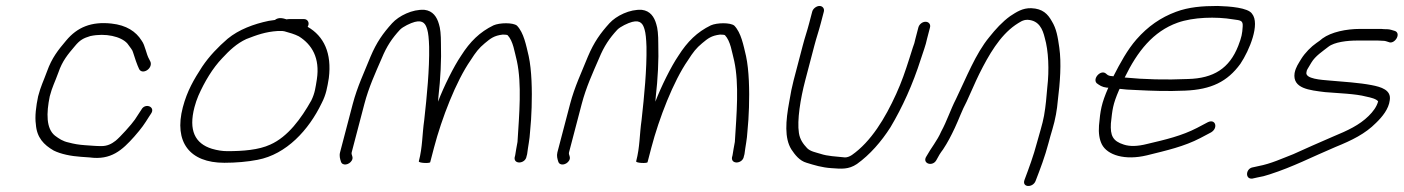

<svg xmlns="http://www.w3.org/2000/svg" viewBox="-20 -544 4708 644"><path d="M485 -336 481.1 -344C469.8 -363 467.6 -390.9 454.9 -408C436 -438.2 404.2 -459.6 353.8 -465C286.7 -472.3 239.3 -452.9 201.9 -408C174.9 -376.1 153.9 -349.8 137.9 -305C124.9 -269.4 117.1 -256.1 107.9 -221C100.8 -187.8 96.5 -152.5 100.3 -127C103.4 -82.7 126.7 -58.3 160.2 -39C184.3 -27.1 217.8 -20.3 251.7 -18L280.2 -16C352.7 -6 390.1 -40.7 430.5 -86C456.2 -115.5 463.4 -126.3 480.1 -153L486.7 -163C502.6 -186 466.5 -200.2 454.1 -176L447.5 -166C443.1 -159.3 438.1 -151.7 432.5 -143C421.7 -127.1 382.4 -83.5 367.9 -72C353.7 -60.8 339.3 -54 320.2 -54C310.8 -54 301.9 -54.3 293.4 -55L264.9 -57C243.9 -58.5 228.7 -61.1 210.3 -66C190 -70.3 178.2 -78.8 164.3 -89C134.7 -112.9 135.1 -163.8 146.9 -221C155.5 -253.9 163.3 -266.2 175.9 -301C189 -339.6 207.7 -361.8 230.9 -389C248.4 -410.4 260.3 -416.1 282.8 -423C333.6 -434 386.3 -421.8 407.3 -398C413.9 -389 413.9 -389 419.8 -381C423.3 -376.3 425.5 -372 426.4 -368C431.1 -352.2 440.3 -325.3 446.8 -312C458 -292.3 492 -313.5 485 -336Z M927.3 -440C929.3 -440 931.5 -439.7 934 -439C950.4 -434.6 968.6 -429.3 982.6 -422C1026.4 -394.5 1053.6 -349.4 1042.8 -278C1038.3 -250.8 1036.7 -232.7 1024.2 -207C990.2 -146.5 945.7 -85.2 886.5 -59C847.7 -41 794.5 -37 742.7 -37C726 -37 708.7 -39.7 690.8 -45C633.9 -62.6 612 -106.9 632.3 -184.5C635.9 -198.2 640.3 -211 645.4 -223C666 -269.8 693.2 -315.4 725.5 -349C749.7 -375.1 774.1 -398.2 806.2 -413C842 -427 870.9 -437.4 911.3 -440ZM999.8 -480H949.8C947.1 -480 944.4 -479.7 941.5 -479C928.9 -482.9 914.8 -487.1 902 -477C895.2 -476.3 888.2 -475.3 881.2 -474C831 -463.5 781.2 -445 743.5 -414C712.4 -387.2 682 -356 657.9 -320C630.5 -277.7 607.8 -239.5 593.2 -184C562.7 -67.5 615.9 2 732.5 2C770.8 2 810.7 -1.4 844.1 -8C940.5 -26.3 1015.6 -107.8 1058.9 -198C1074 -226.9 1077.7 -250.8 1082.9 -282C1093.4 -365.5 1066.6 -422.6 1012 -454C1013.3 -456.7 1014.2 -458.7 1014.5 -460C1017.3 -470.6 1010.3 -480 999.8 -480Z M1746.2 -20 1748.1 -27C1751.4 -54.6 1756.6 -75.7 1758 -103C1760.8 -132.1 1762.2 -152.9 1763.2 -184C1765 -240.2 1763.6 -308.2 1753.3 -356C1744.5 -392.7 1737.1 -434 1714 -458C1700.6 -468.9 1655.9 -468.1 1635.3 -459C1589.3 -436.7 1556.5 -404.4 1526.5 -357C1502.1 -321.3 1468.5 -253.5 1449.2 -203C1449.6 -209.7 1450.1 -215.3 1450.6 -220C1457.4 -278.6 1460.8 -343.1 1459 -397C1459.1 -427.7 1456.8 -449.7 1452.3 -463C1445.5 -487.2 1432 -507.6 1403.9 -511C1363.5 -513.7 1317.7 -490.9 1295.1 -466C1264.8 -432.5 1243.4 -402.7 1222.8 -354C1201.9 -301.9 1178.3 -253.1 1163.1 -195L1120.6 -33C1117.5 -20.9 1120.7 -11 1123.5 -2C1128.3 13.5 1151.1 9.4 1159.9 -5.5C1167 -17.4 1157.2 -23.8 1159.6 -33L1202.1 -195C1216.8 -251.2 1238.8 -298.7 1260.2 -348C1277.2 -389.5 1295.6 -416.2 1321.3 -444C1331.3 -454.7 1357.8 -467 1371.3 -470.5C1400.2 -478 1408.3 -462.4 1413.3 -444C1416.5 -433.3 1418.6 -414.3 1419.4 -387C1420.7 -311.2 1412 -223.2 1402.9 -141C1395.8 -91.8 1397.6 -51.9 1384.8 -3C1383.2 3.1 1421.8 4.6 1423 0C1427.3 -16.3 1431.6 -32.7 1435.8 -49C1461.4 -146.6 1509.6 -271.7 1558.6 -342C1575.9 -369.1 1586.2 -382.5 1606.1 -399C1625.7 -415.3 1637 -424.5 1666.2 -428C1674.8 -428 1680.3 -427.3 1682.6 -426C1701.6 -405.8 1705.8 -369.6 1713.8 -339C1730.4 -261.6 1721.7 -162.3 1715.8 -68C1713.8 -56.3 1709.3 -33.5 1708 -23L1706.2 -16C1702.8 8.5 1742.7 5.8 1746.2 -20Z M2475.2 -20 2477.1 -27C2480.4 -54.6 2485.6 -75.7 2487 -103C2489.8 -132.1 2491.2 -152.9 2492.2 -184C2494 -240.2 2492.6 -308.2 2482.3 -356C2473.5 -392.7 2466.1 -434 2443 -458C2429.6 -468.9 2384.9 -468.1 2364.3 -459C2318.3 -436.7 2285.5 -404.4 2255.5 -357C2231.1 -321.3 2197.5 -253.5 2178.2 -203C2178.6 -209.7 2179.1 -215.3 2179.6 -220C2186.4 -278.6 2189.8 -343.1 2188 -397C2188.1 -427.7 2185.8 -449.7 2181.3 -463C2174.5 -487.2 2161 -507.6 2132.9 -511C2092.5 -513.7 2046.7 -490.9 2024.1 -466C1993.8 -432.5 1972.4 -402.7 1951.8 -354C1930.9 -301.9 1907.3 -253.1 1892.1 -195L1849.6 -33C1846.5 -20.9 1849.7 -11 1852.5 -2C1857.3 13.5 1880.1 9.4 1888.9 -5.5C1896 -17.4 1886.2 -23.8 1888.6 -33L1931.1 -195C1945.8 -251.2 1967.8 -298.7 1989.2 -348C2006.2 -389.5 2024.6 -416.2 2050.3 -444C2060.3 -454.7 2086.8 -467 2100.3 -470.5C2129.2 -478 2137.3 -462.4 2142.3 -444C2145.5 -433.3 2147.6 -414.3 2148.4 -387C2149.7 -311.2 2141 -223.2 2131.9 -141C2124.8 -91.8 2126.6 -51.9 2113.8 -3C2112.2 3.1 2150.8 4.6 2152 0C2156.3 -16.3 2160.6 -32.7 2164.8 -49C2190.4 -146.6 2238.6 -271.7 2287.6 -342C2304.9 -369.1 2315.2 -382.5 2335.1 -399C2354.7 -415.3 2366 -424.5 2395.2 -428C2403.8 -428 2409.3 -427.3 2411.6 -426C2430.6 -405.8 2434.8 -369.6 2442.8 -339C2459.4 -261.6 2450.7 -162.3 2444.8 -68C2442.8 -56.3 2438.3 -33.5 2437 -23L2435.2 -16C2431.8 8.5 2471.7 5.8 2475.2 -20Z M2704.3 -505 2693.8 -465C2686.9 -438.3 2680.2 -420.7 2672.5 -391L2641.8 -274C2636.6 -254 2631.8 -230.7 2627.5 -204C2614.9 -136.8 2611.1 -80.3 2634.3 -43C2646.3 -25 2661.5 -4.8 2685.5 2C2710.8 9.8 2737 18 2768.8 20C2801.9 22.4 2826.1 25.1 2854.4 6C2897.5 -24.8 2936 -68.8 2966.7 -117C3006.8 -184.4 3041.6 -260.8 3068.7 -346C3075.7 -368 3085.4 -392.9 3089.5 -414L3099.4 -452C3102.2 -462.6 3095 -471 3084.4 -471C3073.8 -471 3063.2 -462.6 3060.4 -452L3050.2 -413C3048.6 -404.3 3045.8 -394.7 3041.6 -384L3030.2 -348C3016.5 -305 3004.4 -269.4 2986 -229C2949 -147.6 2901.8 -69.1 2837.3 -24C2829.2 -18.7 2821.5 -16 2814.2 -16C2783.2 -19.4 2756.5 -19.9 2732.3 -28C2715.6 -33.2 2698.1 -36 2687.3 -47C2674.5 -60.7 2663.1 -75.4 2659.7 -98C2653 -140.1 2664.8 -213.1 2680.8 -274L2711.5 -391C2719.3 -420.9 2725.9 -438.3 2732.8 -465L2743.3 -505C2746 -515.3 2739 -524 2728.8 -524C2718.7 -524 2707 -515.3 2704.3 -505Z M3120.8 -7C3127.9 -20.8 3134.1 -30.9 3143.3 -43C3158.9 -66.7 3169.5 -87.2 3182.6 -115C3196.4 -144.2 3206.4 -173.7 3222.2 -203C3234 -227.9 3251.7 -270.2 3264.6 -296C3296.8 -360.4 3333.2 -423.4 3385.5 -460C3398.4 -468.1 3411 -478.7 3428.1 -477.5C3465.2 -474.8 3477.4 -446 3484.3 -417C3496.9 -374.1 3499.7 -309.3 3492.8 -251C3489.6 -215.5 3488.2 -192.3 3481.9 -156C3477 -127.8 3465.4 -93.1 3458 -65C3446.7 -21.9 3431.1 20.1 3416.5 59C3406.4 85.3 3444.3 86.8 3453.5 63C3469 23 3484.8 -18.4 3496.8 -64C3500.6 -78.7 3505 -94 3509.8 -110C3520 -143.7 3525.7 -177.4 3528 -206C3535.7 -267.7 3540.5 -332.1 3533.1 -384C3527.9 -420.8 3523.5 -447.7 3507.9 -473C3494.5 -496.9 3477.4 -515 3439.3 -516.5C3409.7 -517.6 3388.9 -503.3 3368.4 -490C3341.8 -470.8 3319.5 -446.3 3297.8 -419C3252.2 -363.7 3221.4 -283.9 3186.6 -212C3167.7 -175.3 3156.2 -138 3137 -103C3123.8 -72.3 3102.5 -47.3 3087 -19C3072.1 4.3 3107.9 16.6 3120.8 -7Z M3752.4 -284C3794.8 -371.4 3847.7 -438.7 3930.1 -468C3982.1 -486.5 4058.6 -488.8 4116.5 -479C4142.7 -475.8 4149.4 -474.7 4148.2 -455C4146.7 -430.7 4144.7 -419.7 4133.2 -390C4103.6 -314.7 4050.7 -281 3964.1 -279C3890.8 -275.7 3818.6 -277.5 3752.4 -284ZM3735.5 -246C3749.6 -244 3768.3 -242.7 3791.4 -242C3846.6 -239.2 3895.6 -237.4 3954.9 -240C4042.7 -243.6 4097 -270.1 4140.5 -330C4170.9 -375.4 4207.4 -463.8 4179.5 -498C4166.1 -518.2 4105.4 -522.8 4064.3 -524C4012.4 -524 3967.3 -520.3 3924.7 -504.5C3873.3 -485.5 3830.5 -455.7 3792 -412C3761.6 -377.3 3737.5 -333 3714.5 -288C3711.3 -288.7 3708.4 -289 3705.7 -289C3696.9 -290.3 3694.4 -293 3689.8 -297C3672.8 -312 3643.7 -280.7 3658.4 -265C3667.8 -258 3676.3 -251.8 3692.5 -250H3697.5C3673.9 -195.9 3670.8 -173.8 3666.2 -123C3664.3 -97.7 3667.4 -76.7 3675.7 -60C3694.1 -23.7 3753.1 -5.1 3827 -23C3893.5 -39.5 3951.9 -52.6 4006.2 -81L4042.2 -100C4067 -114.9 4056.9 -146.8 4031.1 -134L3995.1 -115C3943.7 -88.4 3890.1 -75.8 3827 -61C3795.6 -53 3769.7 -52.3 3749.5 -59C3712.4 -70.6 3703.8 -89.2 3706.1 -130C3711.2 -176.7 3712.2 -193 3733.4 -242C3733.6 -242.7 3734.3 -244 3735.5 -246Z M4659.3 -440C4651 -442.2 4642.3 -446 4632.9 -446C4624.9 -446 4618.3 -446.3 4613.1 -447H4542.1C4495.4 -447 4445.5 -436.6 4415.7 -415C4409.7 -409.7 4403 -404.7 4395.8 -400C4377.8 -387.7 4357 -366.4 4344.9 -347C4335.3 -330.7 4326.3 -319.3 4322.3 -299C4314.5 -246.7 4372.4 -241.5 4424.6 -235C4468.9 -231.2 4526.2 -229.7 4562.6 -220C4577.5 -216.9 4596.2 -212.5 4602.5 -204C4597.6 -185.6 4585.3 -169.5 4570.6 -155C4539.6 -124.4 4500 -106 4451.5 -86C4400.2 -64.3 4361.9 -46.4 4318.1 -27C4279.7 -12.2 4243.3 5.1 4201.6 13L4183.5 17C4157.7 20.1 4155.2 58.1 4180.6 55L4198.6 51C4211.2 49 4224.4 45.7 4238.3 41C4318.8 15 4378.3 -16.7 4459.4 -51C4514.9 -73.5 4559.1 -95.1 4595.6 -132C4616.4 -152.1 4638.3 -178.8 4641.5 -208C4647.1 -242.4 4612.3 -252.4 4580.7 -258.5C4540.1 -266.4 4485.2 -270 4437.8 -274C4414.2 -276.1 4356.1 -279.1 4362.1 -302C4362.7 -306.7 4364 -310.3 4366 -313L4378.5 -334C4392 -356.6 4416.7 -372.1 4435.4 -387C4455.9 -403.3 4499.9 -408 4531.9 -408H4601.9C4609.7 -407.3 4616.3 -407 4621.7 -407C4626.6 -407 4632.9 -404.3 4637.6 -403C4657 -393.6 4681.2 -430.9 4659.3 -440Z"/></svg>

Font: Just Breathe
Style: Obl5
Weight: 400
Foundry: Cannot Into Space Fonts
Version: Version 0.72